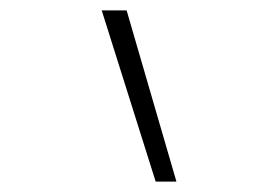

<svg xmlns="http://www.w3.org/2000/svg" viewBox="-20 -792 540 370"><path d="M280 -442 176 -772H224L320 -442Z"/></svg>

Font: Iosevka Term Curly Extralight
Style: Regular
Weight: 200
Designer: Belleve Invis
Foundry: Belleve Invis
Version: Version 32.3.0